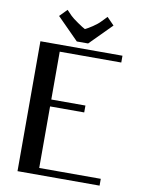

<svg xmlns="http://www.w3.org/2000/svg" viewBox="-105 -1078 878 1152"><g transform="rotate(10 333.5 -502.5)"><path d="M367.7 -828.1H298.8L167.5 -960.4L211.4 -1005.4L241.7 -974.1Q254.4 -961.4 287.4 -938.7Q320.3 -916 333.5 -909.7Q349.6 -917 378.4 -936Q407.2 -955.1 424.8 -974.1L455.1 -1005.4L499 -960.4ZM83.5 -791.5H583.5V-750H208.5V-458.5H416.5V-416.5H208.5V-41.5H583.5V0H83.5Z"/></g></svg>

Font: Resagnicto
Style: Bold
Weight: 700
Version: Version 0.9991